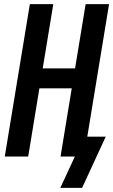

<svg xmlns="http://www.w3.org/2000/svg" viewBox="-20 -755 546 926"><path d="M271 151 341 0H272L326 -329H170L116 0H3L124 -735H237L186 -425H342L393 -735H506L401 -96H490L376 151Z"/></svg>

Font: Iosevka Term Curly
Style: Bold Italic
Weight: 700
Italic angle: -9°
Designer: Belleve Invis
Foundry: Belleve Invis
Version: Version 32.3.0